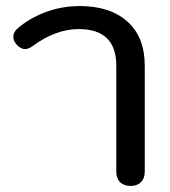

<svg xmlns="http://www.w3.org/2000/svg" viewBox="-20 -604 561 634"><path d="M364 -37V-387Q364 -508 240 -508Q164 -508 88 -452Q75 -442 63 -442Q47 -442 33 -459Q24 -470 24 -482Q24 -499 40 -512Q81 -546 133.5 -565Q186 -584 243 -584Q344 -584 401 -532.5Q458 -481 458 -387V-37Q458 -15 445.5 -2.5Q433 10 411 10Q389 10 376.5 -2.5Q364 -15 364 -37Z"/></svg>

Font: Kodchasan Medium
Style: Regular
Weight: 500
Designer: Katatrad Aksorn Co.,Ltd.
Foundry: Cadson Demak Co.,Ltd.
Version: Version 1.000; ttfautohint (v1.6)